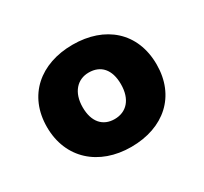

<svg xmlns="http://www.w3.org/2000/svg" viewBox="-101 -686 780 734"><g transform="rotate(-30 288.5 -319.5)"><path d="M289 -94C433 -94 530 -180 530 -319C530 -461 431 -545 289 -545C146 -545 47 -460 47 -321C47 -182 147 -94 289 -94ZM287 -218C236 -218 203 -253 203 -318C203 -384 239 -422 289 -422C342 -422 374 -387 374 -322C374 -255 339 -218 287 -218Z"/></g></svg>

Font: Noto Sans Devanagari UI ExtraBold
Style: Regular
Weight: 800
Designer: Jelle Bosma - Monotype Design Team
Foundry: Monotype Imaging Inc.
Version: Version 2.003